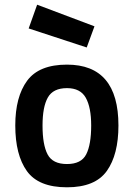

<svg xmlns="http://www.w3.org/2000/svg" viewBox="-20 -786 571 817"><path d="M265 -511Q484 -511 484 -252Q484 -128 434.5 -58.5Q385 11 265 11Q144 11 94.5 -58Q45 -127 45 -252Q45 -374 95.5 -442.5Q146 -511 265 -511ZM368 -252Q368 -329 345 -370Q322 -411 265 -411Q206 -411 183.5 -371Q161 -331 161 -252Q161 -170 182.5 -129Q204 -88 265 -88Q326 -88 347 -129.5Q368 -171 368 -252ZM138 -766 382 -674 349 -584 102 -665Z"/></svg>

Font: TypoPRO Titillium Maps
Style: 800 wt
Weight: 800
Designer: Campivisivi
Foundry: Accademia di Belle Arti di Urbino and students of MA course of Visual design
Version: Version 001.001